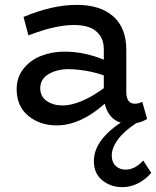

<svg xmlns="http://www.w3.org/2000/svg" viewBox="-20 -503 644 792"><path d="M570.8 159.2 604 210Q582 236.3 550.5 252.7Q519 269 484.9 269Q436.5 269 401.9 240.7Q367.2 212.4 367.2 162.1Q367.2 116.7 397.7 75.7Q428.2 34.7 478 2.9Q427.2 -12.7 412.1 -75.2Q311.5 14.2 213.9 14.2Q144 14.2 96.2 -25.6Q48.3 -65.4 48.8 -136.2Q48.8 -184.1 77.1 -219.7Q105.5 -255.4 149.9 -272.7Q194.3 -290 247.1 -290Q327.1 -290 408.2 -256.8V-300.8Q408.2 -335.9 390.9 -358.9Q373.5 -381.8 346.9 -390.9Q320.3 -399.9 285.2 -399.9Q207.5 -399.9 97.2 -356.9L77.1 -433.1Q195.3 -482.9 296.9 -482.9Q393.6 -482.9 447.3 -435.3Q501 -387.7 501 -296.9V-124Q501 -75.2 536.1 -75.2Q551.3 -75.2 566.9 -83L586.9 -12.2Q566.9 0 542 4.9Q490.7 38.6 465.8 73.2Q440.9 107.9 440.9 138.2Q440.9 166 457.3 181.4Q473.6 196.8 498 196.8Q536.6 196.8 570.8 159.2ZM146 -139.2Q146 -105 172.9 -86.4Q199.7 -67.9 238.8 -67.9Q272.9 -67.9 317.1 -86.2Q361.3 -104.5 408.2 -139.2V-191.9Q340.8 -215.8 264.2 -217.8Q214.8 -217.8 180.4 -197.3Q146 -176.8 146 -139.2Z"/></svg>

Font: BioRhyme
Style: Regular
Weight: 400
Designer: Aoife Mooney
Foundry: Aoife Mooney Type
Version: Version 1.500;PS 001.500;hotconv 1.0.88;makeotf.lib2.5.64775